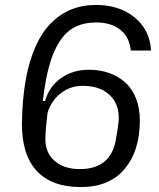

<svg xmlns="http://www.w3.org/2000/svg" viewBox="-20 -759 652 787"><path d="M311 7.8Q192.4 7.8 130.9 -58.1Q69.3 -124 69.8 -252.9Q71.3 -352.5 85.9 -435.1Q115.2 -589.8 189.2 -664.3Q263.2 -738.8 373 -738.8Q469.7 -738.8 532.2 -687.3Q594.7 -635.7 599.1 -551.8H516.1Q510.3 -608.4 472.4 -637.7Q434.6 -667 374 -667Q328.6 -667 294.2 -651.6Q259.8 -636.2 235.8 -605Q211.9 -573.7 196 -532.5Q180.2 -491.2 168.9 -434.1Q159.7 -385.7 155.8 -345.2H165Q180.7 -403.3 229.5 -438.2Q278.3 -473.1 344.2 -473.1Q388.7 -473.1 426 -460.2Q463.4 -447.3 492.2 -422.1Q521 -397 537.1 -356.7Q553.2 -316.4 553.2 -265.1Q553.2 -141.1 491 -66.7Q428.7 7.8 311 7.8ZM307.1 -65.9Q431.6 -65.9 454.1 -182.1Q466.8 -252 466.8 -275.9Q466.8 -336.4 427 -371.8Q387.2 -407.2 318.8 -407.2Q268.1 -407.2 229 -376.7Q189.9 -346.2 174.8 -295.9Q166 -223.6 166 -188Q166 -132.3 204.3 -99.1Q242.7 -65.9 307.1 -65.9Z"/></svg>

Font: Hubot Sans
Style: Italic
Weight: 400
Italic angle: -10°
Designer: Deni Anggara
Foundry: GitHub
Version: Version 1.001;gftools[0.9.31]